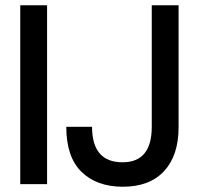

<svg xmlns="http://www.w3.org/2000/svg" viewBox="-20 -700 750 730"><path d="M57 0V-680H159V0ZM232 -218H330Q330 -83 446 -83Q557 -83 557 -218V-680H659V-216Q659 -109 604 -49.5Q549 10 447 10Q348 10 290 -46.5Q232 -103 232 -218Z"/></svg>

Font: TASA Orbiter Display Medium
Style: Regular
Weight: 500
Designer: Weizhong Zhang
Version: Version 1.000;Glyphs 3.1.2 (3151)